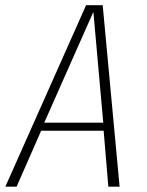

<svg xmlns="http://www.w3.org/2000/svg" viewBox="-45 -696 548 716"><path d="M-25 0H17L108.5 -208.5H341.5L359 0H401L338 -676.5H276ZM120 -238.5 302 -649H303.5L340 -238.5Z"/></svg>

Font: Anybody SemiCondensed ExtraLight
Style: Italic
Weight: 250
Width: 4
Italic angle: -10°
Version: Version 1.113;gftools[0.9.25]